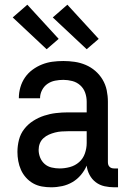

<svg xmlns="http://www.w3.org/2000/svg" viewBox="-20 -787 540 815"><path d="M197 8Q177 8 157.5 4.5Q138 1 121 -8.5Q104 -18 90.5 -33Q77 -48 69 -66Q61 -84 57.5 -103.5Q54 -123 54 -142Q54 -168 60.5 -193.5Q67 -219 83 -239.5Q99 -260 121 -274Q143 -288 167.5 -296Q192 -304 217.5 -307Q243 -310 269 -310H348V-355Q348 -375 341.5 -393.5Q335 -412 320.5 -425Q306 -438 287 -443Q268 -448 249 -448Q231 -448 213.5 -444.5Q196 -441 181.5 -431Q167 -421 158.5 -404.5Q150 -388 150 -370H60V-371Q60 -394 66.5 -416.5Q73 -439 86 -458Q99 -477 118 -491Q137 -505 158.5 -513.5Q180 -522 202.5 -525Q225 -528 249 -528Q273 -528 297 -524.5Q321 -521 343.5 -511.5Q366 -502 384.5 -486Q403 -470 415.5 -449Q428 -428 433 -404Q438 -380 438 -355V-99Q438 -93 439.5 -88Q441 -83 445 -79Q449 -75 454 -73.5Q459 -72 465 -72H481V8H465Q444 8 423.5 3.5Q403 -1 386.5 -13.5Q370 -26 360 -45Q350 -64 348 -84Q339 -63 323.5 -44.5Q308 -26 287.5 -14Q267 -2 244 3Q221 8 197 8ZM233 -72Q255 -72 277 -78Q299 -84 316 -99Q333 -114 340.5 -136Q348 -158 348 -180V-230H269Q255 -230 241 -229Q227 -228 213.5 -224.5Q200 -221 187.5 -215.5Q175 -210 164.5 -200.5Q154 -191 149 -178Q144 -165 144 -151Q144 -134 150.5 -118Q157 -102 169.5 -91Q182 -80 199 -76Q216 -72 233 -72ZM348 -578 204 -713 266 -767 399 -622ZM178 -578 34 -713 96 -767 229 -622Z"/></svg>

Font: Iosevka SS18 Medium
Style: Regular
Weight: 500
Monospace: yes
Designer: Belleve Invis
Foundry: Belleve Invis
Version: Version 25.1.1; ttfautohint (v1.8.4)